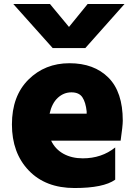

<svg xmlns="http://www.w3.org/2000/svg" viewBox="-20 -905 688 966"><path d="M597.7 -297.9Q597.7 -272.5 586.9 -197.3H237.3Q257.8 -154.3 299.3 -131.3Q340.8 -108.4 396.5 -108.4Q491.2 -108.4 559.6 -163.1V-1Q501 41 355 41Q209 41 124.5 -47.4Q40 -135.7 40 -278.8Q40 -421.9 123 -504.4Q206.1 -586.9 329.6 -586.9Q453.1 -586.9 525.4 -514.6Q597.7 -442.4 597.7 -297.9ZM46.9 -884.8H231.4L327.1 -769.5L420.9 -884.8H606.4L409.2 -663.1H245.1ZM229.5 -333H416V-344.7Q411.1 -390.6 394.5 -415.5Q377.9 -440.4 339.4 -440.4Q300.8 -440.4 271 -413.1Q241.2 -385.7 229.5 -333Z"/></svg>

Font: GenEi M Gothic v2 Black
Style: Regular
Weight: 900
Version: Version 2.0